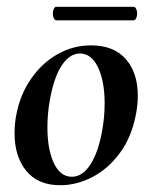

<svg xmlns="http://www.w3.org/2000/svg" viewBox="-20 -533 448 567"><path d="M23 -139Q23 -169 28 -193Q39 -253 71.5 -300Q104 -347 150 -373Q196 -399 249 -399Q316 -399 351.5 -358.5Q387 -318 387 -250Q387 -223 381 -193Q368 -127 333.5 -80.5Q299 -34 252.5 -10Q206 14 158 14Q92 14 57.5 -28.5Q23 -71 23 -139ZM282 -149Q289 -188 289 -228Q289 -293 269.5 -334Q250 -375 216 -375Q186 -375 162.5 -340Q139 -305 127 -236Q120 -197 120 -157Q120 -92 139 -51.5Q158 -11 192 -11Q224 -11 247.5 -48Q271 -85 282 -149ZM136 -493Q136 -501 139 -507Q142 -513 146 -513H374Q379 -513 382 -507Q385 -501 385 -493Q385 -485 382 -479Q379 -473 374 -473H146Q142 -473 139 -479Q136 -485 136 -493Z"/></svg>

Font: Cormorant Garamond
Style: Bold Italic
Weight: 700
Italic angle: -10°
Designer: Christian Thalmann (Catharsis Fonts)
Foundry: Catharsis Fonts
Version: Version 4.000